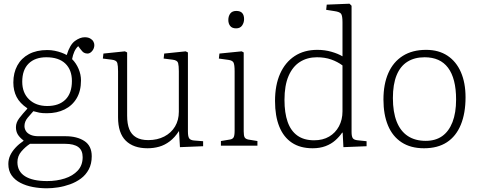

<svg xmlns="http://www.w3.org/2000/svg" viewBox="-20 -786 2582 1036"><path d="M233 230Q194 230 157 223Q120 216 90 200.5Q60 185 42.5 160Q25 135 25 99Q25 74 35 52.5Q45 31 63.5 11Q82 -9 107 -26V-28Q86 -44 76 -60.5Q66 -77 66 -100Q66 -125 84.5 -149Q103 -173 127 -199V-202Q87 -229 69.5 -263Q52 -297 52 -341Q52 -393 73.5 -432.5Q95 -472 136 -494Q177 -516 235 -516Q256 -516 275.5 -512Q295 -508 311.5 -502Q328 -496 340 -489Q357 -545 384.5 -565Q412 -585 437 -585Q455 -585 466.5 -578.5Q478 -572 483.5 -562.5Q489 -553 489 -543Q489 -525 477.5 -511Q466 -497 452 -497Q442 -497 433.5 -501.5Q425 -506 414 -521L402 -537Q389 -525 381 -507Q373 -489 369 -467Q391 -445 404 -414.5Q417 -384 417 -352Q417 -295 393.5 -255.5Q370 -216 328.5 -195.5Q287 -175 233 -175Q207 -175 192.5 -178Q178 -181 160 -186Q147 -172 129.5 -151Q112 -130 112 -106Q112 -92 119.5 -79.5Q127 -67 144 -59Q161 -51 187 -51H333Q396 -51 435.5 -25Q475 1 475 57Q475 98 459 128Q443 158 416.5 177.5Q390 197 358 208.5Q326 220 293.5 225Q261 230 233 230ZM234 191Q286 191 329.5 177Q373 163 399.5 134.5Q426 106 426 62Q426 25 402.5 7.5Q379 -10 331 -10H142Q117 6 95.5 31Q74 56 74 89Q74 139 115 165Q156 191 234 191ZM235 -214Q298 -214 333 -248.5Q368 -283 368 -349Q368 -409 332.5 -443Q297 -477 230 -477Q169 -477 134.5 -443Q100 -409 100 -345Q100 -285 137 -249.5Q174 -214 235 -214Z M776 14Q700 14 658.5 -27Q617 -68 617 -153V-402Q617 -431 613 -446Q609 -461 583 -464L535 -470L538 -497L654 -509L666 -503V-162Q666 -118 677.5 -89Q689 -60 714.5 -45Q740 -30 780 -30Q829 -30 866.5 -49.5Q904 -69 924.5 -103.5Q945 -138 945 -183V-402Q945 -431 941 -446Q937 -461 911 -464L863 -470L866 -497L982 -509L994 -503V-77Q994 -50 1000.5 -40Q1007 -30 1026 -28L1076 -24V3L951 8L946 -78H945Q923 -44 896 -23.5Q869 -3 839 5.5Q809 14 776 14Z M1172 0V-25L1220 -33Q1234 -35 1240 -44Q1246 -53 1246 -81V-401Q1246 -437 1240 -448.5Q1234 -460 1212 -463L1161 -470L1164 -497L1284 -509L1295 -503V-77Q1295 -54 1300 -45Q1305 -36 1320 -33L1369 -25V0ZM1254 -633Q1232 -633 1222 -646Q1212 -659 1212 -678Q1212 -699 1222.5 -713Q1233 -727 1255 -727Q1277 -727 1287 -715.5Q1297 -704 1297 -683Q1297 -664 1286.5 -648.5Q1276 -633 1254 -633Z M1667 14Q1600 14 1555 -16Q1510 -46 1487 -103Q1464 -160 1464 -241Q1464 -327 1491.5 -388.5Q1519 -450 1570 -483.5Q1621 -517 1692 -517Q1733 -517 1769 -506.5Q1805 -496 1828 -482V-666Q1828 -701 1820.5 -711.5Q1813 -722 1785 -726L1740 -733L1743 -761L1866 -766L1877 -755V-74Q1877 -50 1883.5 -40.5Q1890 -31 1910 -29L1958 -24V3L1833 8L1829 -70H1826Q1811 -48 1789 -28.5Q1767 -9 1736.5 2.5Q1706 14 1667 14ZM1675 -29Q1722 -29 1756 -49Q1790 -69 1809 -104.5Q1828 -140 1828 -185V-433Q1801 -453 1767 -465Q1733 -477 1690 -477Q1638 -477 1598.5 -452Q1559 -427 1537 -376Q1515 -325 1515 -247Q1515 -177 1532 -128.5Q1549 -80 1584.5 -54.5Q1620 -29 1675 -29Z M2268 14Q2196 14 2147 -18Q2098 -50 2073.5 -109Q2049 -168 2049 -249Q2049 -332 2075.5 -392Q2102 -452 2153.5 -484.5Q2205 -517 2279 -517Q2347 -517 2394.5 -485.5Q2442 -454 2467 -396.5Q2492 -339 2492 -261Q2492 -175 2466.5 -113Q2441 -51 2391.5 -18.5Q2342 14 2268 14ZM2277 -26Q2330 -26 2366 -51.5Q2402 -77 2421.5 -127Q2441 -177 2441 -249Q2441 -306 2430 -349Q2419 -392 2397.5 -420.5Q2376 -449 2344.5 -463Q2313 -477 2271 -477Q2217 -477 2178.5 -453Q2140 -429 2120 -380Q2100 -331 2100 -257Q2100 -181 2120.5 -129.5Q2141 -78 2180.5 -52Q2220 -26 2277 -26Z"/></svg>

Font: Literata ExtraLight
Style: Regular
Weight: 250
Designer: Latin by Veronika Burian and Jose Scaglione. Greek by Irene Vlachou. Cyrillic by Vera Evstafieva.
Foundry: TypeTogether
Version: Version 3.103;gftools[0.9.29]